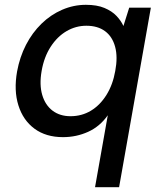

<svg xmlns="http://www.w3.org/2000/svg" viewBox="-20 -558 671 798"><path d="M375 220 428 -79Q395 -32 346 -10Q297 12 242 12Q171 12 123.5 -23Q76 -58 56.5 -120Q37 -182 51 -261Q62 -321 88 -371.5Q114 -422 152.5 -459.5Q191 -497 238.5 -517.5Q286 -538 337 -538Q383 -538 414 -525Q445 -512 464 -492Q483 -472 493 -450L517 -526H607L475 220ZM273 -75Q320 -75 358 -98Q396 -121 422.5 -163.5Q449 -206 459 -263Q470 -321 458.5 -363.5Q447 -406 416.5 -428.5Q386 -451 339 -451Q295 -451 256.5 -428.5Q218 -406 190.5 -363.5Q163 -321 153 -263Q143 -206 155.5 -163.5Q168 -121 198.5 -98Q229 -75 273 -75Z"/></svg>

Font: DM Sans 9pt Medium
Style: Italic
Weight: 500
Italic angle: -10°
Version: Version 4.004;gftools[0.9.30]